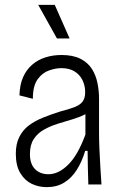

<svg xmlns="http://www.w3.org/2000/svg" viewBox="-20 -758 498 789"><path d="M172 11Q139 11 110.5 -2.5Q82 -16 63.5 -46.5Q45 -77 45 -126Q45 -167 59.5 -195.5Q74 -224 98.5 -242.5Q123 -261 156.5 -274.5Q190 -288 228 -300Q263 -309 285.5 -317.5Q308 -326 319 -340Q330 -354 330 -379Q330 -406 319 -428.5Q308 -451 286.5 -464.5Q265 -478 232 -478Q209 -478 181.5 -468.5Q154 -459 134.5 -432Q115 -405 115 -352L60 -366Q61 -409 74.5 -440Q88 -471 111.5 -491.5Q135 -512 166 -522Q197 -532 233 -532Q280 -532 310.5 -516.5Q341 -501 357.5 -475Q374 -449 380.5 -417Q387 -385 387 -352V-213Q387 -185 388.5 -146.5Q390 -108 392.5 -69.5Q395 -31 397 0H343Q342 -35 341 -70Q340 -105 340 -138H330Q317 -94 295.5 -60Q274 -26 243.5 -7.5Q213 11 172 11ZM179 -42Q200 -42 220.5 -52Q241 -62 261 -82Q281 -102 298.5 -133Q316 -164 331 -205V-309L360 -318Q351 -299 328.5 -287.5Q306 -276 277 -267.5Q248 -259 217.5 -249.5Q187 -240 161 -225.5Q135 -211 119 -187Q103 -163 103 -125Q103 -84 124 -63Q145 -42 179 -42ZM214 -600 137 -738H205L266 -600Z"/></svg>

Font: Bricolage Grotesque SemiCondensed ExtraLight
Style: Regular
Weight: 250
Width: 4
Designer: Mathieu Triay
Foundry: Atelier Triay
Version: Version 1.000;gftools[0.9.30]